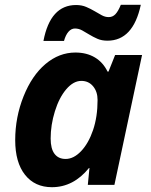

<svg xmlns="http://www.w3.org/2000/svg" viewBox="-20 -777 634 807"><path d="M255.9 -108.9C235.7 -108.9 220.1 -116 209.2 -130.4C198.3 -144.7 192.9 -166.2 192.9 -194.8C192.9 -232.6 198.8 -270.7 210.7 -309.1C222.6 -347.5 238.5 -378.4 258.5 -401.9C278.6 -425.3 299.6 -437 321.8 -437C342.3 -437 358.8 -429.4 371.3 -414.3C383.9 -399.2 390.1 -380 390.1 -356.9C390.1 -309.7 383.8 -267.5 371.1 -230.2C358.4 -193 341.6 -163.4 320.8 -141.6C300 -119.8 278.3 -108.9 255.9 -108.9ZM198.2 9.8C258.5 9.8 310.4 -17.1 354 -70.8H356L349.1 0H460.9L577.1 -545.9H463.9L436 -476.1H432.1C419.4 -502.1 401.6 -522 378.7 -535.6C355.7 -549.3 328.5 -556.2 296.9 -556.2C251.3 -556.2 209.5 -540.1 171.4 -508.1C133.3 -476 102.5 -430.7 79.1 -372.3C55.7 -313.9 43.9 -252.4 43.9 -188C43.9 -125.5 57.7 -76.9 85.2 -42.2C112.7 -7.6 150.4 9.8 198.2 9.8ZM431.6 -606C503.6 -606 550.3 -656.2 571.8 -756.8H487.8C480.6 -738.9 473.1 -725.8 465.3 -717.5C457.5 -709.2 448.1 -705.1 437 -705.1C426.9 -705.1 417.2 -707.7 407.7 -712.9C398.3 -718.1 388.2 -723.9 377.4 -730.2C366.7 -736.6 355.1 -742.4 342.5 -747.8C330 -753.2 315.8 -755.9 299.8 -755.9C227.5 -755.9 181.8 -705.6 162.6 -605H249C253.6 -621.6 259.8 -634.4 267.8 -643.6C275.8 -652.7 284.8 -657.2 294.9 -657.2C305.7 -657.2 315.8 -654.5 325.4 -649.2C335 -643.8 345.1 -637.9 355.5 -631.6C365.9 -625.2 377.2 -619.4 389.4 -614C401.6 -608.6 415.7 -606 431.6 -606Z"/></svg>

Font: OpenSans
Style: Bold Italic
Weight: 700
Italic angle: -12°
Foundry: Ascender Corporation
Version: Version 1.10; ttfautohint (v1.2) -l 8 -r 50 -G 200 -x 14 -D 